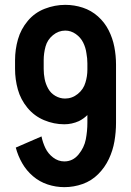

<svg xmlns="http://www.w3.org/2000/svg" viewBox="-20 -763 540 791"><path d="M245 8Q210 8 176.5 -3Q143 -14 116 -37Q89 -60 71.5 -90.5Q54 -121 45 -155L151 -201Q156 -176 167 -153Q178 -130 199 -114Q220 -98 245 -98Q280 -98 303.5 -126.5Q327 -155 333.5 -189Q340 -223 340 -257V-289Q325 -274 305 -264Q276 -251 245 -251Q202 -251 161.5 -268Q121 -285 93 -319Q65 -353 53.5 -394.5Q42 -436 42 -479V-515Q42 -559 54 -601Q66 -643 94.5 -677Q123 -711 164.5 -727Q206 -743 249 -743Q286 -743 321 -731.5Q356 -720 383.5 -695.5Q411 -671 427.5 -638.5Q444 -606 451 -570Q458 -534 458 -497V-257Q458 -219 451.5 -181Q445 -143 428.5 -108Q412 -73 384.5 -45.5Q357 -18 320.5 -5Q284 8 245 8ZM248 -357Q277 -357 300.5 -376Q324 -395 332 -423Q340 -449 340 -476V-502Q340 -523 336 -544Q333 -567 322.5 -588Q312 -609 292 -623Q272 -637 249 -637Q221 -637 198 -618Q175 -599 167.5 -571Q160 -543 160 -515V-479Q160 -458 164 -437.5Q168 -417 178.5 -398Q189 -379 208 -368Q227 -357 248 -357Z"/></svg>

Font: Iosevka SS01
Style: Bold
Weight: 700
Monospace: yes
Designer: Belleve Invis
Foundry: Belleve Invis
Version: 2.3.3; ttfautohint (v1.8.3)